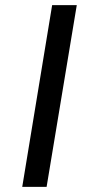

<svg xmlns="http://www.w3.org/2000/svg" viewBox="-20 -726 359 746"><path d="M278.3 -706.1 161.1 0H66.4L182.6 -706.1Z"/></svg>

Font: Inter 18pt Black
Style: Italic
Weight: 900
Italic angle: -9.3988°
Designer: Rasmus Andersson
Foundry: rsms
Version: Version 4.001;git-66647c0bb